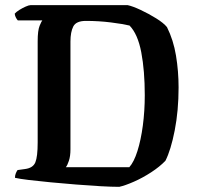

<svg xmlns="http://www.w3.org/2000/svg" viewBox="-20 -724 764 744"><path d="M442 0Q413 0 368.5 -2.5Q324 -5 274.5 -9Q225 -13 177 -17.5Q129 -22 92 -26.5Q55 -31 38 -35Q38 -45 41.5 -53Q45 -61 48 -65L77 -69Q108 -73 117 -95Q126 -117 126 -172V-564Q126 -606 133.5 -624Q141 -642 144 -645H49Q46 -648 42 -655Q38 -662 37 -671Q43 -678 55 -685.5Q67 -693 79.5 -698.5Q92 -704 98 -704H475Q494 -700 525 -685.5Q556 -671 585 -653Q614 -635 627 -619Q652 -569 662 -508.5Q672 -448 672 -385Q672 -295 657 -218.5Q642 -142 621 -101Q599 -78 566 -56.5Q533 -35 499 -20Q465 -5 442 0ZM235 -76H481Q499 -96 512.5 -138.5Q526 -181 533.5 -237.5Q541 -294 541 -355Q541 -450 527.5 -521Q514 -592 482 -625Q458 -631 410.5 -637Q363 -643 313 -643Q275 -643 264 -621.5Q253 -600 253 -563V-145Q253 -119 247 -101Q241 -83 235 -76Z"/></svg>

Font: Texturina 72pt
Style: Bold
Weight: 700
Designer: Guillermo Torres Carreño
Foundry: Omnibus-Type
Version: Version 1.002; ttfautohint (v1.8.3)